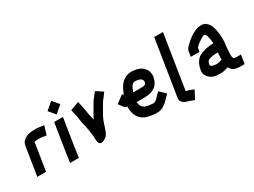

<svg xmlns="http://www.w3.org/2000/svg" viewBox="-56 -1486 3091 2334"><g transform="rotate(-30 1489.5 -319.0)"><path d="M175.2 -14 236.4 -400C243.5 -401 243.5 -401 250.7 -402C259 -403 267.3 -405 275.1 -405H324.1C326.1 -405 329.1 -404.7 333 -404L402.2 -393L439.6 -515L370.2 -525C361.1 -527 352.3 -528 343.6 -528H294.6C286.6 -528 278.5 -527.3 270.3 -526C223 -520.8 193.4 -513.2 160.3 -488C136.7 -469.6 121 -448.5 114.8 -409L52.2 -14Z M495 -44 481.8 39H604.8L618 -44C619.2 -52 619.8 -59.7 619.6 -67L686.5 -489H563.5L497.2 -71C495.8 -62.1 496.2 -51.6 495 -44ZM559.8 -643 635.6 -553 736.4 -640 660.6 -730Z M814.6 -509 830.5 -439C841.6 -401.7 843.9 -352.4 852.4 -312L861 -278C868.9 -241.6 877.9 -204.5 882.3 -166C884.2 -140.9 889.3 -121.9 891.5 -98C891.3 -90 891.3 -90 891 -82C891.1 -71.2 891.2 -60 892.6 -48C896 -11.4 905 27.5 951.5 15.5C976.8 9 1000.5 -8.2 1017.6 -23C1036.6 -49.3 1045.1 -70.3 1057.2 -102C1067.4 -131.4 1078 -173.7 1091.3 -204C1102.9 -232.4 1116.2 -263.8 1131.1 -285C1145.7 -308.2 1155 -325.4 1168.4 -350C1178.7 -368.8 1188 -381.2 1197.2 -399C1201.8 -406.5 1207.4 -413 1208 -417C1213 -423 1219.2 -430.3 1226.5 -439L1274.8 -504L1179.8 -567C1163.4 -545.6 1146.7 -524.7 1130.7 -503C1125.6 -496.3 1121.9 -491.7 1119.5 -489C1103.5 -469.7 1092.5 -447.6 1079.5 -426C1068.5 -409.4 1054.8 -383.3 1044.8 -365C1036.8 -352 1036.8 -352 1028.7 -339C1018 -322.8 1005.1 -294.3 993.2 -273C987.4 -314.1 973.9 -345.4 969.5 -388C964.6 -424.7 960 -451.4 952.7 -484L936.7 -554Z M1720 -322C1710.6 -322 1695.8 -320 1685.7 -320H1575.7C1581.6 -336.4 1586.3 -349.2 1595.3 -368C1609.5 -399.3 1625.3 -427 1664.6 -427C1715.2 -422.7 1755.2 -412.8 1760.6 -370C1760.4 -368.7 1760.5 -367.3 1761 -366C1759.9 -359.3 1758.7 -354 1757.4 -350C1754.3 -330 1737 -326.1 1720 -322ZM1884.4 -369C1886.3 -385 1885.8 -398.7 1882.9 -410C1880.3 -433.2 1871.8 -455.4 1859.8 -472C1828.2 -520.2 1768.8 -546.1 1687.1 -550C1604.6 -550 1552.9 -511.9 1513.5 -458C1493.2 -428.8 1475.8 -388.9 1461.9 -353C1461.8 -352 1461.8 -352 1461.4 -350L1446.6 -370L1340.9 -290L1378.5 -237C1390 -220.2 1405.8 -210.2 1428.5 -205C1427.9 -201.7 1427.7 -198.3 1427.9 -195C1428.6 -156.4 1432.1 -124.6 1444 -95C1465.6 -32 1518.9 13.9 1596.6 28C1626.2 34.6 1654.9 40 1690.7 40H1714.7C1749.4 40 1777.5 27.8 1800.9 13C1818.5 1.2 1847.1 -19.1 1860.5 -35C1881 -58.5 1904 -79.2 1926 -101L1845.7 -181L1798.2 -134C1788.9 -124.9 1781 -117.1 1771.8 -106C1766.4 -101.4 1749.5 -89.7 1746.9 -88C1741.7 -84.9 1738 -83 1730.1 -83H1711.1C1706.5 -83 1701.9 -83.3 1697.3 -84C1669.9 -86.8 1644.6 -88.8 1621.4 -97C1575.2 -111.5 1556.8 -146.7 1552.2 -197H1666.2C1785.9 -197 1865.4 -248.8 1884.4 -369Z M2132.7 -775 2007.9 13C1998.7 71.1 2059.9 99.4 2110.4 111C2115.1 111 2121.4 114.5 2125.6 116L2179.3 137L2240.7 21L2178.5 -3C2170.2 -5.7 2161.9 -8 2153.6 -10C2152.4 -10.2 2135 -12.6 2135.4 -15L2255.7 -775Z M2520.5 -344 2529.2 -399C2555.6 -428.1 2589 -451.8 2621.9 -473C2629.5 -477 2629.5 -477 2637.2 -481C2642.9 -483.7 2648.3 -486 2653.3 -488C2656.7 -489.6 2668.4 -491.2 2670.9 -492H2678.9C2683.5 -486.5 2688.3 -483.4 2691.5 -477C2695.9 -466.1 2701.7 -455.4 2704 -442C2712.2 -414.2 2715.9 -384.8 2717.8 -352C2717.5 -350.7 2717.7 -349.7 2718.3 -349H2695.3C2669.2 -349 2648.8 -344.2 2624 -341C2608.5 -338 2608.5 -338 2598.2 -336C2569.9 -329.7 2540.5 -317.9 2516.3 -305C2464.7 -275.9 2431.9 -213.8 2420 -139C2415.9 -113 2421.1 -89.5 2430.6 -73C2452.6 -32.3 2498.2 9 2566.6 9C2575 10.3 2587.3 11 2603.3 11C2644.4 12.6 2666.3 6.9 2697.5 -3L2723.6 -10C2730.9 5.7 2741.8 21.1 2753.1 31C2774.5 47.6 2809.1 59 2848.7 59H2920.7L2940.1 -64H2868.1C2861.7 -64 2849.6 -66.8 2842.8 -68C2838 -73.7 2833.9 -85.4 2830.6 -92C2827.5 -109.5 2828.3 -131.9 2828.9 -151L2829.6 -168C2829.6 -172 2830.2 -180 2831.4 -192C2833 -217.5 2831.9 -220.1 2835.6 -244C2842.3 -285.9 2845.4 -317.8 2843.9 -353C2841.4 -413.1 2833.5 -468.4 2816.9 -517L2806.7 -541C2801.8 -552.3 2795.1 -562.3 2786.4 -571C2780.5 -578 2780.5 -578 2775.5 -584C2760.6 -600.4 2734.1 -615 2703.4 -615H2684.4C2676.3 -614.3 2666 -612.7 2653.6 -610C2629.2 -605.5 2617.7 -598.9 2598.4 -590C2544.8 -565.1 2499.1 -528.6 2457.9 -488.5C2435 -466.3 2413.8 -447 2408.4 -413L2397.5 -344ZM2709.8 -226C2708.9 -207.8 2706 -169.4 2704.9 -151L2705.2 -134C2704.9 -132 2704.9 -129.7 2705.1 -127L2672.8 -119C2665.8 -116.2 2653.5 -112 2644.7 -112C2641.3 -111.3 2634.9 -111 2625.6 -111C2614.4 -111.7 2607.1 -112.3 2603.9 -113C2601.2 -113 2595.7 -113.7 2587.2 -115C2582.4 -116 2582.4 -116 2577.5 -117C2561 -120.4 2550.7 -129.8 2543.5 -142C2544.1 -146 2544.1 -146 2544.9 -151C2546.1 -154.3 2547.4 -158.3 2548.8 -163C2550.7 -174.7 2553.8 -180.3 2560.3 -191C2564.2 -197 2564.2 -197 2566.8 -201C2573.8 -205.7 2586.1 -209.9 2593.6 -212C2599.9 -214 2599.9 -214 2606.2 -216C2626.5 -218.8 2653.7 -226 2675.8 -226Z"/></g></svg>

Font: Tape
Style: It
Weight: 500
Foundry: Cannot Into Space Fonts
Version: Version 0.97